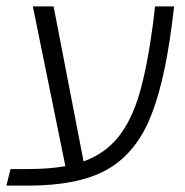

<svg xmlns="http://www.w3.org/2000/svg" viewBox="-29 -582 579 602"><path d="M517 -562 510 -506Q485 -311 438 -203.5Q391 -96 302.5 -48Q214 0 59 0H-9L4 -52H60Q125 -52 176 -61L74 -562H139L233 -76Q300 -100 342 -152.5Q384 -205 408.5 -289.5Q433 -374 451 -509L457 -562Z"/></svg>

Font: FiraGO Light
Style: Italic
Weight: 300
Italic angle: -8°
Designer: bBox Type GmbH
Foundry: bBox Type GmbH
Version: Version 1.001